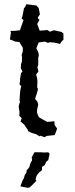

<svg xmlns="http://www.w3.org/2000/svg" viewBox="-20 -646 355 914"><path d="M192 7 172 0 168 3 152 -7 129 -14 113 -22V-27L101 -44L96 -52L78 -68L83 -84L72 -94L73 -112L70 -131L69 -141L75 -161L73 -169L75 -200L77 -218L81 -236L73 -244L75 -260L76 -274L80 -298L87 -305L79 -321L80 -340L84 -352L85 -372L83 -385L88 -399L89 -418L72 -446L53 -448L31 -457H27L32 -490L30 -499H48L75 -502L86 -534L92 -551L83 -557L87 -570L94 -606L100 -614L106 -626L143 -621L153 -620L164 -608L170 -578L159 -561L168 -551L157 -532L169 -500L206 -503L218 -495L236 -502L273 -494L282 -486V-457L274 -450L266 -437L240 -443L218 -445L208 -442L194 -448L164 -444L153 -416L162 -398L165 -384L162 -370V-336L158 -327L163 -306L152 -291L156 -277L158 -264V-251L157 -230L161 -222L156 -204L147 -175L158 -162L162 -148L157 -126L156 -112L159 -102L165 -88L184 -77L199 -69L204 -66L220 -67L239 -69L240 -51L252 -34L244 -12L240 -3L203 1ZM122 246 111 248 77 241 81 230 85 220 89 209 93 205 98 187 106 175 107 165 119 151 123 138 125 131 133 116 131 103 137 92 144 79H175L190 80L210 79L216 86L215 92L212 104L210 116L201 123L192 141L180 148V164L166 175L155 189L149 208L153 215Z"/></svg>

Font: Winky Rough Light
Style: Regular
Weight: 300
Designer: Simon Atzbach
Foundry: typofactur
Version: Version 1.206; ttfautohint (v1.8.4.7-5d5b)